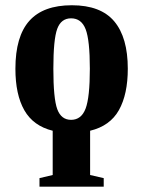

<svg xmlns="http://www.w3.org/2000/svg" viewBox="-20 -491 540 724"><path d="M461.9 -231.9Q461.9 -135.7 428.5 -75.9Q395 -16.1 319.8 2V168.9L371.1 180.7V212.9H128.9V180.7L178.7 168.9V2Q105.5 -16.1 71.8 -75.2Q38.1 -134.3 38.1 -231.9Q38.1 -353.5 90.6 -412.4Q143.1 -471.2 251 -471.2Q359.9 -471.2 410.9 -410.4Q461.9 -349.6 461.9 -231.9ZM318.8 -231.9Q318.8 -339.4 303 -380.6Q287.1 -421.9 248 -421.9Q210.4 -421.9 195.8 -382.3Q181.2 -342.8 181.2 -231.9Q181.2 -119.1 196 -79.1Q210.9 -39.1 248 -39.1Q286.6 -39.1 302.7 -81.3Q318.8 -123.5 318.8 -231.9Z"/></svg>

Font: Liberation Serif
Style: Bold
Weight: 700
Designer: Steve Matteson
Foundry: Ascender Corporation
Version: Version 2.1.5